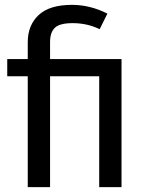

<svg xmlns="http://www.w3.org/2000/svg" viewBox="-20 -770 612 790"><path d="M275.9 -750Q351.1 -750 421.9 -713.9L390.1 -649.9Q338.9 -674.8 278.8 -674.8Q226.1 -674.8 206.1 -656Q186 -637.2 186 -597.2V-526.9H480V0H388.2V-456.1H186V0H94.2V-456.1H9.8V-526.9H94.2V-596.2Q94.2 -666.5 139.2 -708.3Q184.1 -750 275.9 -750Z"/></svg>

Font: FiraGO
Style: Regular
Weight: 400
Designer: bBox Type
Foundry: bBox Type GmbH
Version: Version 1.001;PS 001.001;hotconv 1.0.88;makeotf.lib2.5.64775